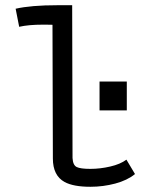

<svg xmlns="http://www.w3.org/2000/svg" viewBox="-20 -715 558 743"><path d="M365.2 -399.6H470.7V-287.8H365.2ZM202.6 -694.8H259.3Q259.3 -694.8 260.7 -103.5Q262.2 -75.7 276.9 -68.6Q291.5 -61.5 329.6 -61.5Q367.7 -61.5 406.7 -70.6Q445.8 -79.6 469.2 -97.2L502.4 -41.5Q472.7 -17.1 425.8 -4.6Q378.9 7.8 330.1 7.8Q264.2 7.8 230 -10.7Q184.6 -35.6 184.6 -101.6L183.1 -619.1Q179.7 -619.1 167.5 -619.4Q155.3 -619.6 147 -619.6Q90.3 -619.6 54.2 -611.3L40.5 -681.2Q99.6 -694.8 202.6 -694.8Z"/></svg>

Font: FantasqueSansM Nerd Font
Style: Regular
Weight: 400
Monospace: yes
Designer: Jany Belluz
Version: Version 1.8.0 ; ttfautohint (v1.8.2);Nerd Fonts 3.4.0